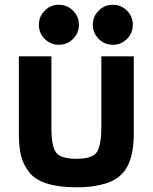

<svg xmlns="http://www.w3.org/2000/svg" viewBox="-20 -779 648 815"><path d="M547.9 -211.9Q547.9 -123.5 520.3 -71.8Q492.7 -20 428.2 0Q375 16.1 307.1 16.1Q153.3 16.1 104 -47.9Q79.1 -79.6 69.6 -116.9Q60.1 -154.3 60.1 -211.9V-540H198.2V-237.8Q198.2 -158.7 217.8 -131.8Q237.3 -105 305.2 -105Q370.6 -105 390.1 -131.8Q410.2 -159.2 410.2 -244.1V-540H547.9ZM169.9 -613.8Q145 -638.7 145 -673.8Q145 -709 169.9 -733.9Q194.8 -758.8 230 -758.8Q265.1 -758.8 290 -733.9Q314.9 -709 314.9 -673.8Q314.9 -638.7 290 -613.8Q265.1 -588.9 230 -588.9Q194.8 -588.9 169.9 -613.8ZM398.9 -613.8Q374 -638.7 374 -673.8Q374 -709 398.9 -733.9Q423.8 -758.8 459 -758.8Q494.1 -758.8 519 -733.9Q543.9 -709 543.9 -673.8Q543.9 -638.7 519 -613.8Q494.1 -588.9 459 -588.9Q423.8 -588.9 398.9 -613.8Z"/></svg>

Font: Miedinger*
Style: Bold
Weight: 700
Version: Version 001.000